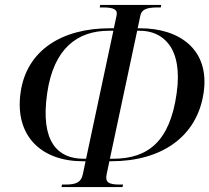

<svg xmlns="http://www.w3.org/2000/svg" viewBox="-20 -744 844 774"><path d="M228 10H474L476 0H463C418 0 403 -9 410 -42L421 -94H429C629 -94 775 -191 801 -371C826 -544 704 -630 545 -630H535L546 -682C551 -705 570 -714 615 -714H628L630 -724H384L382 -714H395C440 -714 455 -705 450 -682L439 -630H422C232 -630 87 -543 63 -371C38 -194 149 -94 313 -94H325L314 -42C307 -9 288 0 243 0H230ZM327 -104H317C213 -104 142 -172 170 -367C196 -550 293 -620 419 -620H437ZM423 -104 533 -620H544C634 -620 719 -555 692 -367C665 -175 578 -104 435 -104Z"/></svg>

Font: Noto Serif Display
Style: Italic
Weight: 400
Italic angle: -12°
Designer: Monotype Design Team
Foundry: Monotype Imaging Inc.
Version: Version 2.009